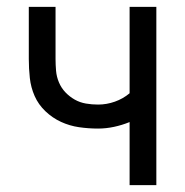

<svg xmlns="http://www.w3.org/2000/svg" viewBox="-20 -540 540 560"><path d="M358 0V-184Q336 -175 312.5 -170Q289 -165 266 -165Q238 -165 210.5 -169Q183 -173 158 -184.5Q133 -196 112.5 -215.5Q92 -235 81 -260Q70 -285 67 -312.5Q64 -340 64 -368V-520H142V-368Q142 -351 143.5 -333.5Q145 -316 152 -299.5Q159 -283 171 -270.5Q183 -258 198 -249.5Q213 -241 230.5 -238Q248 -235 266 -235Q291 -235 315 -243.5Q339 -252 358 -268V-520H436V0Z"/></svg>

Font: Iosevka
Style: Regular
Weight: 400
Monospace: yes
Designer: Belleve Invis
Foundry: Belleve Invis
Version: Version 33.2.3; ttfautohint (v1.8.4)